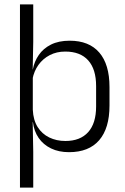

<svg xmlns="http://www.w3.org/2000/svg" viewBox="-20 -683 570 875"><path d="M294.5 10.5Q248 10.5 212.8 -6.5Q177.5 -23.5 156.2 -54.2Q135 -85 130 -126.5H110L129.5 -183Q131.5 -136 151.5 -104.2Q171.5 -72.5 204.5 -56.5Q237.5 -40.5 278 -40.5Q345.5 -40.5 381.8 -80.8Q418 -121 418 -198V-291Q418 -367.5 382 -407.8Q346 -448 277.5 -448Q238 -448 206.8 -431.8Q175.5 -415.5 155.2 -387.2Q135 -359 128 -322L111.5 -366.5H129.5Q136.5 -403 156.8 -432.5Q177 -462 212.2 -479.8Q247.5 -497.5 297.5 -497.5Q386 -497.5 432.5 -443.5Q479 -389.5 479 -286.5V-202Q479 -98.5 432 -44Q385 10.5 294.5 10.5ZM131.5 172H71V-663H131.5V-492L129 -366L129.5 -344.5V-140L129 -125.5L131.5 9Z"/></svg>

Font: Anek Devanagari Light
Style: Regular
Weight: 300
Designer: Kailash Malviya (Devanagari) & Yesha Goshar (Latin)
Foundry: Ek Type
Version: Version 1.003